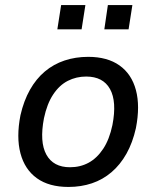

<svg xmlns="http://www.w3.org/2000/svg" viewBox="-20 -731 618 760"><path d="M251 9Q174 9 126 -25.5Q78 -60 61 -124Q44 -188 61 -275Q74 -332 98.5 -375.5Q123 -419 157.5 -448Q192 -477 235.5 -491.5Q279 -506 329 -506Q405 -506 453 -472Q501 -438 518 -374.5Q535 -311 518 -224Q505 -166 480.5 -122.5Q456 -79 421.5 -49.5Q387 -20 344 -5.5Q301 9 251 9ZM257 -69Q298 -69 331 -87Q364 -105 388.5 -142Q413 -179 425 -236Q443 -329 415.5 -378.5Q388 -428 321 -428Q282 -428 248.5 -411Q215 -394 190.5 -357Q166 -320 154 -263Q136 -169 163.5 -119Q191 -69 257 -69ZM393 -615 407 -711H504L489 -615ZM207 -615 222 -711H318L303 -615Z"/></svg>

Font: Nunito Sans 7pt SemiCondensed Medium
Style: Italic
Weight: 500
Width: 4
Italic angle: -9°
Designer: Vernon Adams
Foundry: Vernon Adams
Version: Version 3.101;gftools[0.9.27]